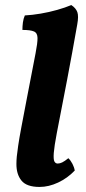

<svg xmlns="http://www.w3.org/2000/svg" viewBox="-20 -730 341 759"><path d="M136.4 9Q85.2 9 64.8 -16.2Q44.4 -41.4 44.9 -83Q44.9 -95.9 46.4 -111.6Q47.9 -127.3 51.9 -154.2Q55.8 -181.2 64.3 -226.3Q72.8 -271.5 86.5 -342.8Q100.2 -414.2 120.6 -519.4Q128.6 -560.2 128.3 -579.9Q128 -599.6 114.3 -605.6Q100.6 -611.7 68.6 -611.7Q68.6 -626.3 70.6 -641.6Q72.7 -656.8 78.2 -669Q107.3 -670.5 140.8 -676.2Q174.4 -681.9 206.1 -690.9Q237.9 -699.9 261.8 -710Q279.9 -698.2 285.7 -682.2Q291.4 -666.2 285.4 -633.5Q265.9 -522.6 245.4 -415Q224.9 -307.4 204.4 -203.1Q194.6 -151.4 192.6 -125.6Q190.7 -99.7 195.1 -91.6Q199.6 -83.5 208.1 -83.5Q216.5 -83.5 226.1 -88.1Q235.7 -92.8 250.2 -104.6Q259.2 -96.1 266.4 -82.3Q273.5 -68.5 275.5 -55.8Q246.8 -25.7 209.8 -8.4Q172.7 9 136.4 9Z"/></svg>

Font: Vollkorn
Style: Italic
Weight: 400
Italic angle: -11°
Designer: Friedrich Althausen
Foundry: Friedrich Althausen
Version: Version 5.001